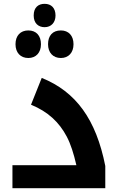

<svg xmlns="http://www.w3.org/2000/svg" viewBox="-20 -983 635 1003"><path d="M213 -841C248 -841 270 -866 270 -902C270 -941 248 -963 213 -963C181 -963 156 -945 156 -902C156 -861 181 -841 213 -841ZM128 -680C168 -680 194 -708 194 -752C194 -797 169 -824 128 -824C87 -824 61 -797 61 -752C61 -708 87 -680 128 -680ZM298 -680C338 -680 364 -708 364 -752C364 -797 338 -824 298 -824C255 -824 231 -797 231 -752C231 -708 257 -680 298 -680ZM45 -120V0H530V-116C482 -359 377 -504 198 -576L142 -436C230 -400 289 -345 329 -269C349 -231 365 -181 379 -120Z"/></svg>

Font: Noto Kufi Arabic
Style: Bold
Weight: 700
Designer: Monotype Design Team, David Williams, Khaled Hosny
Foundry: Google LLC
Version: Version 2.109